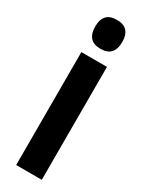

<svg xmlns="http://www.w3.org/2000/svg" viewBox="-183 -707 561 737"><g transform="rotate(30 97.0 -338.0)"><path d="M40.5 0V-500.5H154V0ZM97 -548Q66.5 -548 52 -564.5Q37.5 -581 37.5 -609.5V-615Q37.5 -643.5 52 -659.8Q66.5 -676 97 -676Q128 -676 142.5 -659.8Q157 -643.5 157 -615V-609.5Q157 -581 142.5 -564.5Q128 -548 97 -548Z"/></g></svg>

Font: Anek Tamil Condensed SemiBold
Style: Regular
Weight: 600
Width: 3
Designer: Aadarsh Rajan (Tamil), Yesha Goshar (Latin)
Foundry: Ek Type
Version: Version 1.003